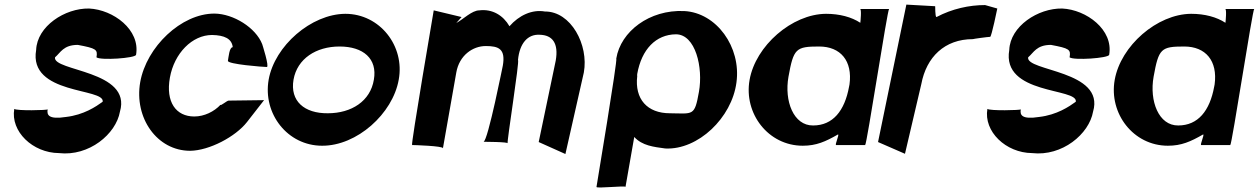

<svg xmlns="http://www.w3.org/2000/svg" viewBox="-20 -668 5468 834"><path d="M42 -195C25 -97 122 -4 236 -3C367 12 484 -86 501 -183C554 -363 208 -358 219 -419C243 -439 255 -473 318 -473C398 -458 405 -453 399 -419C416 -405 568 -415 571 -430C590 -539 472 -626 367 -631C262 -633 141 -554 137 -451C103 -255 437 -287 426 -226C397 -205 344 -169 267 -160C190 -148 183 -169 187 -193C186 -189 52 -186 42 -195Z M589 -311C562 -156 662 -13 806 -13C889 -14 1003 -74 1053 -138L1127 -233C1127 -233 978 -231 973 -231C966 -231 937 -206 938 -213C910 -183 867 -162 824 -162C744 -162 699 -225 718 -331C737 -437 815 -516 901 -516C955 -515 987 -500 991 -463C976 -463 973 -420 970 -404C967 -389 1124 -377 1139 -377C1151 -377 1119 -476 1119 -476C1091 -548 994 -608 912 -609H911C767 -609 616 -464 589 -311Z M1147 -322C1121 -174 1229 -35 1379 -35C1530 -34 1686 -174 1712 -322C1739 -468 1630 -608 1480 -608C1332 -607 1173 -469 1147 -322ZM1255 -322C1271 -413 1353 -466 1455 -466C1558 -466 1620 -413 1604 -322C1589 -229 1507 -176 1404 -176C1302 -175 1239 -229 1255 -322Z M1864 -623C1864 -623 1764 -38 1770 -38C1778 -38 1906 -34 1904 -24L1962 -353C1975 -428 2034 -468 2090 -468C2146 -468 2177 -456 2164 -382C2167 -399 2099 -52 2080 -52C2080 -52 2192 -52 2185 -45C2181 -52 2238 -407 2230 -407C2237 -481 2273 -520 2324 -517C2380 -516 2407 -480 2394 -405L2320 -51L2436 1L2516 -353C2538 -473 2460 -619 2347 -618C2291 -628 2234 -601 2193 -554C2166 -601 2119 -630 2062 -623C2030 -623 1992 -584 1962 -568L1985 -594Z M2657 -414C2664 -414 2572 137 2571 144C2570 152 2698 137 2697 144L2735 -73C2770 -35 2819 -30 2870 -23C3012 -16 3159 -156 3179 -310C3200 -464 3092 -613 2952 -620C2801 -627 2676 -531 2657 -414ZM2748 -347C2767 -454 2829 -518 2916 -519C3001 -519 3035 -375 3016 -269C2997 -162 2991 -175 2890 -176C2792 -176 2736 -237 2748 -338C2747 -338 2748 -347 2748 -347Z M3236 -321C3210 -175 3317 -35 3467 -35C3526 -35 3566 -53 3620 -84C3627 -84 3605 -38 3612 -38H3738C3745 -38 3835 -629 3842 -629H3716C3723 -629 3718 -576 3717 -569C3679 -594 3627 -608 3568 -608C3420 -607 3262 -469 3236 -321ZM3405 -335C3427 -457 3437 -466 3538 -466C3631 -466 3684 -404 3670 -301L3668 -291C3649 -187 3598 -123 3512 -123C3427 -122 3386 -229 3405 -335Z M3794 -51 3911 0 3982 -303C4004 -420 4083 -498 4206 -498C4206 -499 4272 -508 4281 -508C4287 -508 4312 -631 4312 -631L4259 -646C4190 -646 4116 -630 4048 -594C4041 -594 4043 -644 4042 -641L3917 -648Z M4269 -195C4252 -97 4349 -4 4463 -3C4594 12 4711 -86 4728 -183C4781 -363 4435 -358 4446 -419C4470 -439 4482 -473 4545 -473C4625 -458 4632 -453 4626 -419C4643 -405 4795 -415 4798 -430C4817 -539 4699 -626 4594 -631C4489 -633 4368 -554 4364 -451C4330 -255 4664 -287 4653 -226C4624 -205 4571 -169 4494 -160C4417 -148 4410 -169 4414 -193C4413 -189 4279 -186 4269 -195Z M4822 -321C4796 -175 4903 -35 5053 -35C5112 -35 5152 -53 5206 -84C5213 -84 5191 -38 5198 -38H5324C5331 -38 5421 -629 5428 -629H5302C5309 -629 5304 -576 5303 -569C5265 -594 5213 -608 5154 -608C5006 -607 4848 -469 4822 -321ZM4991 -335C5013 -457 5023 -466 5124 -466C5217 -466 5270 -404 5256 -301L5254 -291C5235 -187 5184 -123 5098 -123C5013 -122 4972 -229 4991 -335Z"/></svg>

Font: Ember
Style: Ita
Weight: 400
Designer: Stig
Foundry: Cannot Into Space Fonts
Version: Version 0.127